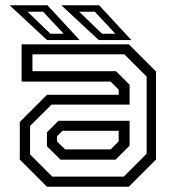

<svg xmlns="http://www.w3.org/2000/svg" viewBox="-20 -708 666 728"><path d="M158 0 55 -103V-245.5L158 -348.5H430V-368L399.5 -398.5H62V-540H468.5L571.5 -437V-103L468.5 0ZM209.5 -102.5 158 -153.5V-206.5L201.5 -250H471.5V-156L418 -102.5ZM178 -38.5H449.5L536 -125V-417.5L451.5 -502H103V-438H420L471.5 -386.5V-311.5H175.5L94 -230.5V-122.5ZM227 -141.5H399.5L430 -172V-212H217L196 -191V-172ZM478 -556H354.5L212.5 -688H356ZM417.5 -580 339.5 -663.5H280.5L367 -580ZM282 -556H158.5L16.5 -688H160ZM221.5 -580 143.5 -663.5H84.5L171 -580Z"/></svg>

Font: Tourney Thin
Style: Regular
Weight: 400
Version: Version 1.015